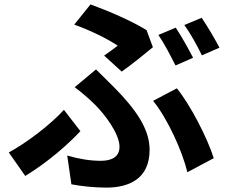

<svg xmlns="http://www.w3.org/2000/svg" viewBox="-20 -806 1040 874"><path d="M780 -680 701 -647C728 -608 758 -549 779 -508L859 -543C840 -580 805 -643 780 -680ZM898 -725 819 -692C847 -654 879 -596 899 -554L979 -589C961 -624 924 -687 898 -725ZM534 -480C574 -508 650 -569 676 -591L647 -669C579 -711 474 -756 392 -786L318 -694C393 -667 472 -628 516 -598C502 -587 477 -569 454 -553ZM305 33C352 42 410 48 464 48C567 48 661 8 661 -124C661 -216 603 -304 497 -411C471 -437 446 -461 417 -490L320 -409C353 -385 386 -355 411 -331C455 -288 524 -198 524 -138C524 -92 489 -74 439 -74C391 -74 340 -82 286 -98ZM953 -86C924 -178 847 -328 785 -404L677 -347C744 -264 809 -120 833 -22ZM346 -209 271 -306C213 -242 105 -158 20 -112L95 -5C201 -70 291 -150 346 -209Z"/></svg>

Font: Noto Sans Japanese Bold
Style: Bold
Weight: 700
Designer: Ryoko NISHIZUKA (kana & ideographs); Paul D. Hunt (Latin, Greek & Cyrillic); Wenlong ZHANG (bopomofo); Sandoll Communica
Foundry: Adobe Systems Incorporated
Version: Version 1.000;PS 1;hotconv 1.0.78;makeotf.lib2.5.61930